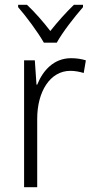

<svg xmlns="http://www.w3.org/2000/svg" viewBox="-20 -785 393 805"><path d="M164 -606H218C242 -650 293 -715 328 -755V-765H290C255 -731 222 -694 191 -655C162 -693 125 -735 93 -765H56V-755C90 -716 139 -650 164 -606ZM278 -541C206 -541 160 -490 136 -430H133L126 -532H81V0H136V-287C136 -401 190 -488 275 -488C295 -488 314 -484 331 -479L340 -532C321 -538 300 -541 278 -541Z"/></svg>

Font: Noto Sans Gujarati UI SemiCondensed Light
Style: Regular
Weight: 300
Width: 4
Designer: Jelle Bosma - Monotype Design Team, Universal Thirst
Foundry: Monotype Imaging Inc.
Version: Version 2.106